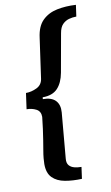

<svg xmlns="http://www.w3.org/2000/svg" viewBox="-94 -734 542 941"><g transform="rotate(-10 177.0 -264.0)"><path d="M235 159Q190 161 151 154Q112 147 89 124Q66 101 66 56Q66 45 67.5 27.5Q69 10 73 -12.5Q77 -35 81 -61Q85 -87 89 -115.5Q93 -144 96 -174Q96 -202 74.5 -213Q53 -224 27 -224L38 -303Q65 -303 92 -316Q119 -329 123 -360L151 -558Q158 -614 187 -642.5Q216 -671 259.5 -680Q303 -689 354 -686L346 -629Q327 -629 309 -624Q291 -619 277 -605Q263 -591 258 -561L224 -371Q215 -322 189.5 -295Q164 -268 115 -268L114 -259Q157 -259 177 -238Q197 -217 194 -179L174 48Q172 70 182 81.5Q192 93 209 97Q226 101 243 101Z"/></g></svg>

Font: Chivo Medium SemiBold
Style: Italic
Weight: 600
Italic angle: -8.05°
Version: Version 2.002